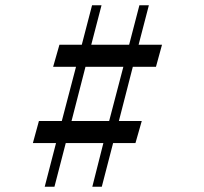

<svg xmlns="http://www.w3.org/2000/svg" viewBox="-20 -710 777 730"><path d="M230 -166 187 0H150L193 -166H105L128 -250H215L269 -456H182L206 -540H291L330 -690H366L327 -540H471L510 -690H546L507 -540H596L573 -456H485L432 -250H519L495 -166H410L367 0H331L373 -166ZM449 -456H305L252 -250H395Z"/></svg>

Font: GFS Didot
Style: Bold Italic
Weight: 700
Italic angle: -12°
Designer: Designed by Takis Katsoulidis and George D. Matthiopoulos.
Foundry: Designed by Takis Katsoulidis and George D. Matthiopoulos.
Version: Version 1.0